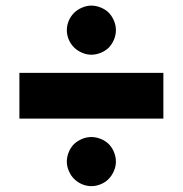

<svg xmlns="http://www.w3.org/2000/svg" viewBox="-20 -588 640 672"><path d="M47.9 -172.9Q173.8 -172.9 551.8 -172.9Q551.8 -212.9 551.8 -333Q425.8 -333 47.9 -333Q47.9 -323.2 47.9 -293Q47.9 -262.7 47.9 -172.9ZM361.3 -421.9Q349.6 -410.2 333 -403.3Q316.4 -396.5 299.8 -396.5Q283.2 -396.5 267.6 -403.3Q251 -410.2 239.3 -421.9Q227.5 -433.6 220.7 -449.2Q213.9 -465.8 213.9 -482.4Q213.9 -499 220.7 -515.6Q227.5 -531.2 239.3 -543Q251 -554.7 267.6 -561.5Q283.2 -568.4 299.8 -568.4Q316.4 -568.4 333 -561.5Q349.6 -554.7 361.3 -543Q372.1 -531.2 378.9 -515.6Q385.7 -499 385.7 -482.4Q385.7 -465.8 378.9 -449.2Q372.1 -433.6 361.3 -421.9ZM360.4 38.1Q349.6 49.8 333 56.6Q316.4 63.5 299.8 63.5Q283.2 63.5 266.6 56.6Q251 49.8 239.3 38.1Q227.5 26.4 220.7 9.8Q213.9 -5.9 213.9 -22.5Q213.9 -39.1 220.7 -55.7Q227.5 -72.3 239.3 -84Q251 -94.7 266.6 -101.6Q283.2 -108.4 299.8 -108.4Q316.4 -108.4 333 -101.6Q349.6 -94.7 360.4 -84Q372.1 -72.3 378.9 -55.7Q385.7 -39.1 385.7 -22.5Q385.7 -5.9 378.9 9.8Q372.1 26.4 360.4 38.1Z"/></svg>

Font: Avakin
Style: Bold
Weight: 700
Designer: Herb Lubalin, Tom Carnase, Ed Benguiat, Adobe Type Staff
Version: Version 1.0